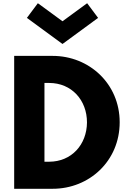

<svg xmlns="http://www.w3.org/2000/svg" viewBox="-20 -1172 831 1192"><path d="M256 -168V-657H285C425 -657 520 -550 520 -412C519 -274 424 -168 285 -168ZM68 -825V0H307C534 0 723 -172 723 -413C723 -653 533 -825 307 -825ZM215 -1152 147 -1061 368 -899 589 -1061 521 -1152 368 -1040Z"/></svg>

Font: Sztylet
Style: Bd
Weight: 700
Foundry: Cannot Into Space Fonts, PlusOne Fonts
Version: Version 0.12